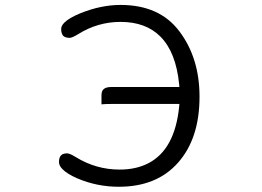

<svg xmlns="http://www.w3.org/2000/svg" viewBox="-20 -731 1040 763"><path d="M455.1 -57.1Q362.3 -57.1 281.7 -106.4Q267.6 -115.2 259.3 -118.4Q251 -121.6 247.1 -121.6Q230.5 -121.6 222.7 -113.8Q214.4 -105.5 214.4 -86.9Q214.4 -72.3 229 -58.1Q247.1 -39.6 287.6 -22Q365.7 11.2 452.1 11.2Q603 11.2 687.5 -84.5Q772.9 -180.7 772.9 -346.7Q772.9 -500.5 692.9 -606.4Q614.3 -711.4 459 -711.4Q381.8 -711.4 300.3 -678.7Q254.9 -660.2 235.8 -641.1Q223.1 -628.4 223.1 -616.2Q223.1 -597.2 231.4 -588.4Q239.7 -580.6 256.8 -580.6Q266.6 -580.6 289.6 -594.7Q368.2 -644 459 -644Q559.1 -644 617.2 -585.9Q679.2 -523.9 691.9 -396.5L692.9 -385.3H422.9Q400.4 -385.3 391.1 -376Q383.3 -368.2 383.3 -352.5V-316.4Q398.4 -317.9 422.9 -317.9H692.9L691.9 -306.6Q674.8 -138.2 571.8 -83.5Q522.5 -57.1 455.1 -57.1Z"/></svg>

Font: YuPearl-ExtraLight
Style: ExtraLight
Weight: 200
Designer: Max Yao
Foundry: Max-Everyday
Version: Version 1.011; ttfautohint (v1.8.3)